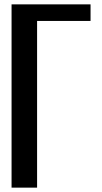

<svg xmlns="http://www.w3.org/2000/svg" viewBox="-20 -880 466 880"><path d="M150 -784H395V-860H33V-20H150Z"/></svg>

Font: Ny Stormning
Style: Gr
Weight: 400
Designer: Robert Jablonski, Mew Too
Foundry: Cannot Into Space Fonts
Version: Version 0.90